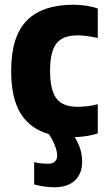

<svg xmlns="http://www.w3.org/2000/svg" viewBox="-20 -569 461 809"><path d="M208 220Q191 220 170 217.5Q149 215 124 208V114Q143 119 160 120Q177 121 183 121Q203 121 212 111Q221 101 221 87Q221 70 212 46Q203 22 186 -4Q106 -27 66.5 -91.5Q27 -156 27 -270Q27 -415 92.5 -482Q158 -549 290 -549Q317 -549 343.5 -545Q370 -541 392 -533V-409Q342 -420 307 -420Q244 -420 217.5 -385.5Q191 -351 191 -271Q191 -190 217.5 -154.5Q244 -119 306 -119Q328 -119 348.5 -121.5Q369 -124 392 -130V-7Q372 0 346.5 4Q321 8 295 9Q312 37 319 61.5Q326 86 326 114Q326 162 296 191Q266 220 208 220Z"/></svg>

Font: Encode Sans Compressed
Style: ExtraBold
Weight: 800
Designer: Pablo Impallari, Andres Torresi
Foundry: Pablo Impallari, Andres Torresi
Version: Version 1.000; ttfautohint (v1.00) -l 8 -r 50 -G 200 -x 14 -